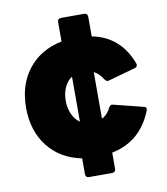

<svg xmlns="http://www.w3.org/2000/svg" viewBox="-82 -803 759 872"><g transform="rotate(-10 297.0 -367.0)"><path d="M365 0H258Q243 0 242 -16V-89Q143 -109 87 -181Q31 -253 31 -359Q31 -465 87 -536.5Q143 -608 242 -628V-718Q242 -733 258 -734H365Q380 -734 381 -718V-627Q510 -602 559 -471L560 -465Q560 -454 548 -451L419 -415Q410 -415 403 -426Q373 -476 316 -476Q265 -476 239.5 -442.5Q214 -409 214 -359Q214 -310 239.5 -275.5Q265 -241 316 -241Q378 -241 403 -295Q409 -306 418 -306L558 -271Q570 -269 570 -259L568 -251Q515 -118 381 -91V-16Q381 -1 365 0ZM362 -220H261V-495H362Z"/></g></svg>

Font: YamahaIndonesia935. App XBold
Style: Regular
Weight: 800
Designer: Dalton Maag Ltd
Foundry: Dalton Maag Ltd
Version: Version 1.002; January 01, 2024; Regular/Italic